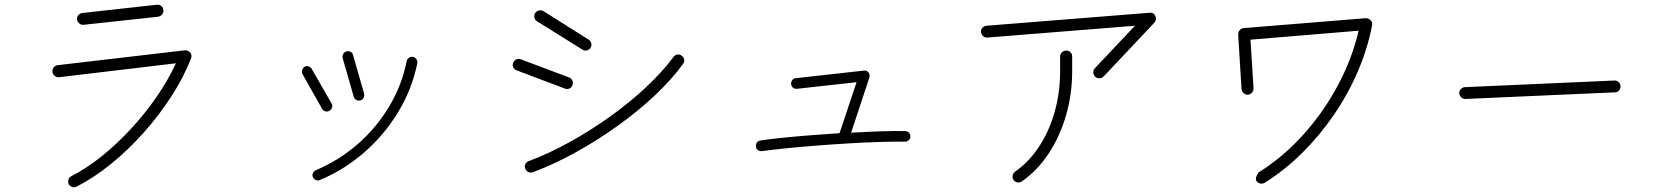

<svg xmlns="http://www.w3.org/2000/svg" viewBox="-20 -760 7040 813"><path d="M305 30Q296 35 286 32Q276 29 271 20Q267 10 270 0Q273 -10 282 -14Q347 -47 411.5 -99Q476 -151 535.5 -215.5Q595 -280 643.5 -350.5Q692 -421 725 -492L230 -433Q220 -432 211.5 -439Q203 -446 202 -456Q201 -466 207.5 -474.5Q214 -483 224 -484L763 -547Q776 -548 786 -537Q794 -526 789 -513Q758 -433 706 -352.5Q654 -272 589 -199Q524 -126 451.5 -67Q379 -8 305 30ZM334 -655Q324 -654 316 -660.5Q308 -667 306 -677Q305 -688 312 -696Q319 -704 329 -705L644 -740Q655 -741 663 -734.5Q671 -728 672 -717Q673 -707 666.5 -699Q660 -691 649 -689Z M1335 2Q1326 6 1317.5 2.5Q1309 -1 1305 -10Q1301 -18 1305 -26.5Q1309 -35 1317 -39Q1416 -81 1495.5 -150.5Q1575 -220 1628.5 -310Q1682 -400 1702 -501Q1704 -510 1712 -515.5Q1720 -521 1729 -519Q1738 -517 1743.5 -509Q1749 -501 1747 -492Q1725 -384 1667.5 -288Q1610 -192 1525 -117Q1440 -42 1335 2ZM1506 -335Q1497 -332 1489 -336.5Q1481 -341 1478 -350L1431 -514Q1429 -524 1433.5 -532Q1438 -540 1447 -542Q1456 -545 1464.5 -540.5Q1473 -536 1475 -527L1522 -363Q1524 -354 1519.5 -345.5Q1515 -337 1506 -335ZM1375 -291Q1367 -286 1358 -288.5Q1349 -291 1344 -299L1261 -446Q1257 -454 1259.5 -463Q1262 -472 1269 -477Q1277 -482 1286.5 -479Q1296 -476 1300 -468L1384 -322Q1389 -314 1386 -305Q1383 -296 1375 -291Z M2237 -31Q2227 -27 2217.5 -31.5Q2208 -36 2204 -46Q2200 -56 2204.5 -65Q2209 -74 2219 -78Q2303 -109 2392.5 -158.5Q2482 -208 2565.5 -268Q2649 -328 2718 -393Q2787 -458 2832 -519Q2838 -527 2848 -529Q2858 -531 2867 -524Q2875 -518 2877 -508Q2879 -498 2872 -489Q2825 -424 2754 -357Q2683 -290 2596.5 -228Q2510 -166 2418 -115Q2326 -64 2237 -31ZM2446 -550 2254 -670Q2245 -675 2243 -685.5Q2241 -696 2246 -705Q2252 -713 2262 -715.5Q2272 -718 2281 -713L2473 -592Q2481 -587 2483.5 -577Q2486 -567 2481 -558Q2475 -549 2465 -546.5Q2455 -544 2446 -550ZM2372 -385 2168 -462Q2158 -465 2153.5 -474.5Q2149 -484 2153 -494Q2157 -504 2166 -508.5Q2175 -513 2185 -509L2390 -432Q2400 -428 2404 -418.5Q2408 -409 2404 -399Q2400 -389 2391 -385Q2382 -381 2372 -385Z M3206 -120Q3197 -119 3189.5 -124.5Q3182 -130 3181 -139Q3180 -149 3185 -156.5Q3190 -164 3200 -165Q3238 -171 3292 -176.5Q3346 -182 3409 -187Q3472 -192 3535 -196L3607 -412L3355 -384Q3345 -383 3338 -388.5Q3331 -394 3330 -404Q3329 -413 3334.5 -420.5Q3340 -428 3350 -429L3637 -461Q3650 -463 3658 -453Q3665 -442 3661 -431L3584 -198Q3651 -202 3710.5 -204Q3770 -206 3812 -205Q3822 -205 3828.5 -198.5Q3835 -192 3835 -182Q3835 -173 3828 -166.5Q3821 -160 3812 -160Q3769 -161 3707.5 -159Q3646 -157 3576.5 -153Q3507 -149 3437.5 -143.5Q3368 -138 3308 -132Q3248 -126 3206 -120Z M4617 -435Q4610 -443 4609.5 -453.5Q4609 -464 4616 -471L4786 -651L4161 -601Q4151 -600 4143 -607Q4135 -614 4134 -624Q4133 -635 4140 -642.5Q4147 -650 4157 -651L4848 -706Q4866 -708 4872 -692Q4880 -678 4868 -664L4653 -436Q4646 -429 4635.5 -428.5Q4625 -428 4617 -435ZM4307 8Q4299 14 4288.5 12.5Q4278 11 4272 2Q4266 -6 4268 -16.5Q4270 -27 4278 -33Q4337 -74 4380 -139.5Q4423 -205 4446 -287Q4469 -369 4469 -459V-521Q4469 -532 4477 -539Q4485 -546 4495 -546Q4505 -546 4512.5 -539Q4520 -532 4520 -521V-459Q4520 -361 4494 -271.5Q4468 -182 4420.5 -110Q4373 -38 4307 8Z M5335 14Q5326 19 5316 17Q5306 15 5300 6Q5295 -3 5301.5 -16Q5308 -29 5308 -29Q5411 -93 5497 -188Q5583 -283 5644 -396.5Q5705 -510 5733 -630L5275 -592L5288 -386Q5288 -376 5281.5 -368Q5275 -360 5264 -359Q5254 -358 5246 -365.5Q5238 -373 5237 -383L5223 -614Q5223 -625 5229.5 -632.5Q5236 -640 5246 -641L5763 -683Q5775 -683 5784 -674Q5792 -666 5790 -653Q5771 -554 5729.5 -457.5Q5688 -361 5628 -273.5Q5568 -186 5494 -112.5Q5420 -39 5335 14Z M6186 -341Q6176 -340 6168 -347.5Q6160 -355 6159 -365Q6159 -376 6166.5 -383.5Q6174 -391 6184 -391L6815 -419Q6826 -420 6833.5 -413Q6841 -406 6842 -395Q6842 -385 6835.5 -377Q6829 -369 6818 -369Z"/></svg>

Font: Kurewa Gothic CJK TC Regular
Style: Regular
Weight: 400
Designer: Max Yao
Foundry: Max-Everyday
Version: Version 1.071; ttfautohint (v1.8.3)